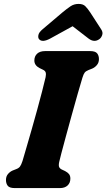

<svg xmlns="http://www.w3.org/2000/svg" viewBox="-20 -961 544 981"><path d="M282.5 -133.5Q278.5 -115 282.5 -107Q286.5 -99 296.5 -94.5L312.5 -87Q326 -80 332.8 -71.2Q339.5 -62.5 339.5 -48.5Q339.5 -26.5 325.2 -13.2Q311 0 286 0H56Q28.5 0 19.5 -11.8Q10.5 -23.5 10.5 -41.5Q10.5 -59.5 20.5 -71.5Q30.5 -83.5 44 -89.5L63 -97Q75.5 -101.5 82 -110Q88.5 -118.5 95 -138.5Q103 -166 115.5 -208.5Q128 -251 142.2 -300.8Q156.5 -350.5 170.2 -400.8Q184 -451 195.2 -494.5Q206.5 -538 213 -566.5Q216 -581.5 213.5 -590.5Q211 -599.5 199 -605L182.5 -613Q155.5 -627 155.5 -651.5Q155.5 -673.5 169.8 -686.8Q184 -700 211 -700H440Q467 -700 476.2 -688.5Q485.5 -677 485.5 -659Q485.5 -641 475.2 -628.8Q465 -616.5 451 -610.5L432 -603Q418.5 -597.5 412.8 -590.2Q407 -583 401 -563.5Q391.5 -532.5 377.2 -482.5Q363 -432.5 347.2 -375.5Q331.5 -318.5 317.2 -266.2Q303 -214 293.5 -177.8Q284 -141.5 282.5 -133.5ZM487.5 -761Q461.5 -742 432.5 -764L351 -827L236.5 -764Q195.5 -742 179.5 -761Q173.5 -768 176.2 -782Q179 -796 197 -811L299 -897.5Q322.5 -917 340.5 -929Q358.5 -941 381.5 -941Q404.5 -941 416.2 -929Q428 -917 441 -897.5L497 -811Q507 -796 502.2 -782Q497.5 -768 487.5 -761Z"/></svg>

Font: Fraunces 9pt S100
Style: Bold Italic
Weight: 700
Italic angle: -16°
Version: Version 1.000; ttfautohint (v1.8.3)